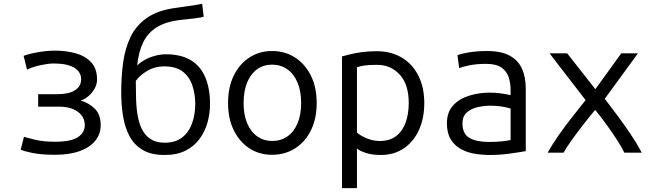

<svg xmlns="http://www.w3.org/2000/svg" viewBox="-20 -796 3400 1001"><path d="M267 11Q197 11 149.5 1.5Q102 -8 88 -16L105 -83Q120 -78 163 -67.5Q206 -57 267 -57Q349 -57 385.5 -80.5Q422 -104 422 -144Q422 -172 406 -193.5Q390 -215 360 -227.5Q330 -240 287 -240H179V-305H279Q339 -305 371 -325.5Q403 -346 403 -383Q403 -421 367 -443Q331 -465 260 -465Q233 -465 192.5 -456.5Q152 -448 121 -433L103 -505Q141 -518 185 -525Q229 -532 268 -532Q325 -532 375 -518Q425 -504 455.5 -471Q486 -438 486 -382Q486 -355 471.5 -331Q457 -307 437 -291.5Q417 -276 401 -272Q444 -259 474.5 -229Q505 -199 505 -143Q505 -97 476.5 -62Q448 -27 395 -8Q342 11 267 11Z M838 12Q767 12 722.5 -15Q678 -42 654 -88.5Q630 -135 621 -193.5Q612 -252 612 -315Q612 -396 622 -470Q632 -544 661 -604Q690 -664 747 -703.5Q804 -743 897 -755Q939 -761 963 -764.5Q987 -768 1003 -770.5Q1019 -773 1034 -776L1042 -709Q1036 -707 1027 -705Q1018 -703 993 -700Q968 -697 912 -691Q843 -682 797.5 -654Q752 -626 727.5 -577Q703 -528 695 -455Q725 -483 765.5 -498Q806 -513 845 -513Q924 -513 975 -482Q1026 -451 1050.5 -392.5Q1075 -334 1075 -253Q1075 -205 1062 -158Q1049 -111 1021 -72.5Q993 -34 948 -11Q903 12 838 12ZM838 -52Q895 -52 930 -79.5Q965 -107 981.5 -153.5Q998 -200 998 -255Q998 -302 984 -347Q970 -392 935 -421Q900 -450 835 -450Q787 -450 747.5 -426.5Q708 -403 688 -374Q688 -362 688.5 -341.5Q689 -321 689 -305Q689 -253 695.5 -207Q702 -161 718 -126.5Q734 -92 763.5 -72Q793 -52 838 -52Z M1398 11Q1332 11 1280.5 -22.5Q1229 -56 1199 -116.5Q1169 -177 1169 -259Q1169 -341 1198.5 -401.5Q1228 -462 1280 -496Q1332 -530 1398 -530Q1466 -530 1518.5 -496Q1571 -462 1601 -401.5Q1631 -341 1631 -259Q1631 -177 1601 -116.5Q1571 -56 1518.5 -22.5Q1466 11 1398 11ZM1399 -61Q1444 -61 1478 -84.5Q1512 -108 1531 -152.5Q1550 -197 1550 -259Q1550 -321 1531 -366Q1512 -411 1477.5 -435Q1443 -459 1398 -459Q1354 -459 1320.5 -435Q1287 -411 1268.5 -366Q1250 -321 1250 -259Q1250 -197 1269 -152.5Q1288 -108 1322 -84.5Q1356 -61 1399 -61Z M1763 185V-502Q1782 -507 1808 -513.5Q1834 -520 1868.5 -524.5Q1903 -529 1945 -529Q2018 -529 2073.5 -496.5Q2129 -464 2160.5 -403Q2192 -342 2192 -258Q2192 -180 2164.5 -119Q2137 -58 2086 -23Q2035 12 1965 12Q1919 12 1886.5 1Q1854 -10 1841 -22V185ZM1959 -61Q2013 -61 2046.5 -87.5Q2080 -114 2095.5 -159Q2111 -204 2111 -259Q2111 -356 2064 -407Q2017 -458 1946 -458Q1901 -458 1877 -454Q1853 -450 1841 -445V-105Q1858 -89 1891.5 -75Q1925 -61 1959 -61Z M2534 12Q2494 12 2454.5 5.5Q2415 -1 2382.5 -19Q2350 -37 2330 -69.5Q2310 -102 2310 -153Q2310 -212 2343 -247Q2376 -282 2427 -297.5Q2478 -313 2532 -313Q2561 -313 2588.5 -309.5Q2616 -306 2642 -300V-328Q2642 -361 2632.5 -392Q2623 -423 2595.5 -443Q2568 -463 2514 -463Q2464 -463 2427.5 -455.5Q2391 -448 2374 -441L2365 -508Q2382 -516 2425 -523Q2468 -530 2519 -530Q2595 -530 2639 -505Q2683 -480 2702 -436.5Q2721 -393 2721 -336V-8Q2687 -2 2636 5Q2585 12 2534 12ZM2528 -56Q2566 -56 2595.5 -59Q2625 -62 2642 -66V-230Q2624 -236 2596.5 -240.5Q2569 -245 2538 -245Q2503 -245 2469 -237Q2435 -229 2413 -209Q2391 -189 2391 -153Q2391 -98 2427.5 -77Q2464 -56 2528 -56Z M2835 0Q2861 -46 2894 -93Q2927 -140 2963 -185.5Q2999 -231 3033 -274L2845 -518H2937L3084 -331L3219 -518H3306L3133 -281Q3167 -237 3201 -191Q3235 -145 3267.5 -97Q3300 -49 3326 0H3235Q3222 -28 3197 -66.5Q3172 -105 3142 -146.5Q3112 -188 3083 -223Q3054 -189 3021.5 -147Q2989 -105 2961 -66Q2933 -27 2918 0Z"/></svg>

Font: Ubuntu Sans Mono
Style: Regular
Weight: 400
Monospace: yes
Designer: Dalton Maag Ltd
Foundry: Dalton Maag Ltd
Version: Version 1.006